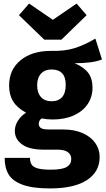

<svg xmlns="http://www.w3.org/2000/svg" viewBox="-20 -833 591 1075"><path d="M551 -500Q499 -479 398 -479Q450 -457 474 -425Q498 -393 498 -342Q498 -291 471 -250.5Q444 -210 393.5 -187Q343 -164 275 -164Q243 -164 214 -170Q206 -166 201.5 -157.5Q197 -149 197 -140Q197 -125 208.5 -116.5Q220 -108 255 -108H335Q396 -108 442 -88Q488 -68 513 -33Q538 2 538 46Q538 129 466.5 175.5Q395 222 260 222Q163 222 107 201.5Q51 181 28.5 144Q6 107 6 51H148Q148 75 157.5 89Q167 103 192 110Q217 117 264 117Q329 117 354 101.5Q379 86 379 57Q379 33 360 19Q341 5 303 5H226Q144 5 103.5 -24.5Q63 -54 63 -100Q63 -129 80 -156.5Q97 -184 126 -202Q76 -229 53.5 -265.5Q31 -302 31 -354Q31 -443 95 -495.5Q159 -548 264 -548Q344 -546 399.5 -564Q455 -582 514 -617ZM188 -356Q188 -313 209.5 -289.5Q231 -266 268 -266Q307 -266 327.5 -289Q348 -312 348 -358Q348 -444 268 -444Q231 -444 209.5 -420.5Q188 -397 188 -356ZM465 -748 324 -611H228L86 -748L143 -813L276 -722L409 -813Z"/></svg>

Font: FiraGOUPP
Style: Bold
Weight: 700
Designer: bBox Type
Foundry: bBox Type GmbH
Version: Version 1.001